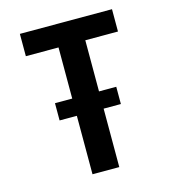

<svg xmlns="http://www.w3.org/2000/svg" viewBox="-109 -825 819 914"><g transform="rotate(-15 300.0 -367.5)"><path d="M234 0V-288H149V-373H234V-625H73V-735H527V-625H366V-373H451V-288H366V0Z"/></g></svg>

Font: Iosevka Extrabold Extended
Style: Regular
Weight: 800
Width: 7
Monospace: yes
Designer: Belleve Invis
Foundry: Belleve Invis
Version: Version 32.5.0; ttfautohint (v1.8.4)